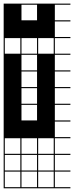

<svg xmlns="http://www.w3.org/2000/svg" viewBox="-20 -747 404 1046"><path d="M363.6 278.8H0V-727.3H363.6V-721.2H278.8V-636.4H363.6V-630.3H278.8V-545.5H363.6V-539.4H278.8V-454.5H363.6V-448.5H278.8V-363.6H363.6V-357.6H278.8V-272.7H363.6V-266.7H278.8V-181.8H363.6V-175.8H278.8V-90.9H363.6V-84.8H278.8V0H363.6V6.1H278.8V90.9H363.6V97H278.8V181.8H363.6V187.9H278.8V272.7H363.6ZM187.9 -636.4H272.7V-721.2H187.9ZM6.1 -636.4H90.9V-721.2H6.1ZM97 -636.4H181.8V-721.2H97ZM187.9 -545.5H272.7V-630.3H187.9ZM6.1 -545.5H90.9V-630.3H6.1ZM97 -545.5H181.8V-630.3H97ZM6.1 -454.5H90.9V-539.4H6.1ZM187.9 -454.5H272.7V-539.4H187.9ZM97 -454.5H181.8V-539.4H97ZM97 -363.6H181.8V-448.5H97ZM97 -272.7H181.8V-357.6H97ZM97 -181.8H181.8V-266.7H97ZM97 -90.9H181.8V-175.8H97ZM187.9 90.9H272.7V6.1H187.9ZM97 90.9H181.8V6.1H97ZM6.1 90.9H90.9V6.1H6.1ZM97 181.8H181.8V97H97ZM6.1 181.8H90.9V97H6.1ZM272.7 97H187.9V181.8H272.7ZM181.8 272.7V187.9H6.1V272.7H90.9V187.9H97V272.7ZM272.7 272.7V187.9H187.9V272.7ZM0 -727.3H90.9V-636.4H0ZM90.9 -636.4H181.8V-545.5H90.9ZM181.8 -727.3H272.7V-636.4H181.8ZM181.8 -636.4H272.7V-545.5H181.8ZM0 -636.4H90.9V-545.5H0Z"/></svg>

Font: Micro 5 Charted
Style: Regular
Weight: 400
Designer: Sarah Cadigan-Fried
Version: Version 1.000; ttfautohint (v1.8.4.7-5d5b)